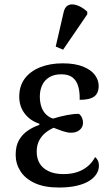

<svg xmlns="http://www.w3.org/2000/svg" viewBox="-20 -828 498 858"><path d="M243 10Q178 10 135 -10Q92 -30 71 -63.5Q50 -97 50 -136Q50 -176 65 -202Q80 -228 104.5 -244.5Q129 -261 156 -270V-275Q114 -289 90 -321Q66 -353 66 -396Q66 -443 90 -476Q114 -509 158.5 -527Q203 -545 260 -545Q315 -545 351 -530.5Q387 -516 404 -493Q421 -470 421 -444Q421 -424 413 -410Q405 -396 386.5 -389Q368 -382 336 -382Q337 -417 329.5 -442.5Q322 -468 304 -482Q286 -496 254 -496Q222 -496 200.5 -483Q179 -470 168.5 -447.5Q158 -425 158 -397Q158 -371 165 -350.5Q172 -330 186 -316.5Q200 -303 217 -298Q249 -308 281 -314Q313 -320 333 -319Q342 -312 346.5 -301.5Q351 -291 351 -280Q351 -259 335 -246.5Q319 -234 295 -235Q282 -235 262 -241.5Q242 -248 220 -257Q201 -249 183.5 -235Q166 -221 155 -200Q144 -179 144 -150Q144 -120 157 -98Q170 -76 197 -63Q224 -50 264 -50Q297 -50 323.5 -58.5Q350 -67 371 -84Q392 -101 405 -126Q412 -121 417 -111Q422 -101 422 -87Q422 -68 411 -50.5Q400 -33 378.5 -19.5Q357 -6 323 2Q289 10 243 10ZM262 -606 229 -620 265 -776Q270 -795 281.5 -802.5Q293 -810 308.5 -808Q324 -806 340 -797.5Q356 -789 370 -776V-764Z"/></svg>

Font: Noto Serif SemiCondensed
Style: Regular
Weight: 400
Width: 4
Designer: Monotype Design Team
Foundry: Monotype Imaging Inc.
Version: Version 2.013